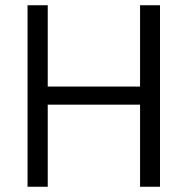

<svg xmlns="http://www.w3.org/2000/svg" viewBox="-20 -712 715 732"><path d="M590 0V-692H514V-382H162V-692H85V0H162V-313H514V0Z"/></svg>

Font: Sunflower Light
Style: Regular
Weight: 300
Designer: JIKJI
Foundry: JIKJI
Version: Version 1.00